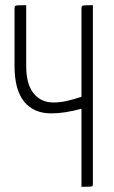

<svg xmlns="http://www.w3.org/2000/svg" viewBox="-20 -720 438 740"><path d="M294 0V-301Q262 -292 232.5 -287.5Q203 -283 177 -283Q111 -283 74 -327Q37 -371 36 -462V-688Q36 -694 38 -696.5Q40 -699 49.5 -699.5Q59 -700 81 -700V-471Q80 -398 108.5 -361.5Q137 -325 186 -325Q211 -325 238 -331Q265 -337 294 -347V-688Q294 -694 296 -696.5Q298 -699 307 -699.5Q316 -700 338 -700V-12Q338 -6 336.5 -3.5Q335 -1 325.5 -0.5Q316 0 294 0Z"/></svg>

Font: Yanone Kaffeesatz Light
Style: Regular
Weight: 300
Designer: Yanone (Cyrillic: Daniel Pouzeot, Huerta Tipografica, and Cyreal)
Foundry: Yanone
Version: Version 2.003